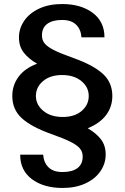

<svg xmlns="http://www.w3.org/2000/svg" viewBox="-20 -720 618 952"><path d="M415 -84Q458 -59 481 -28.5Q504 2 504 46Q504 91 478 129Q452 167 403.5 189.5Q355 212 290 212Q197 212 138.5 168.5Q80 125 80 47H194Q197 87 221 110Q245 133 290 133Q338 133 364 113.5Q390 94 390 56Q390 33 376.5 16.5Q363 0 330.5 -16.5Q298 -33 233 -56Q135 -91 88 -134Q41 -177 41 -244Q41 -298 72.5 -340Q104 -382 164 -404Q121 -429 97.5 -459.5Q74 -490 74 -534Q74 -579 100 -617Q126 -655 174.5 -677.5Q223 -700 288 -700Q381 -700 439.5 -656.5Q498 -613 498 -535H384Q381 -575 357 -598Q333 -621 288 -621Q240 -621 214 -601.5Q188 -582 188 -544Q188 -521 201.5 -504.5Q215 -488 247.5 -471.5Q280 -455 345 -432Q443 -397 490 -354Q537 -311 537 -244Q537 -191 506.5 -150Q476 -109 415 -84ZM158 -244Q158 -201 194.5 -170.5Q231 -140 291 -140Q350 -140 385 -170Q420 -200 420 -244Q420 -288 383.5 -318Q347 -348 288 -348Q229 -348 193.5 -318Q158 -288 158 -244Z"/></svg>

Font: Fz Poppins Med
Style: Regular
Weight: 500
Designer: Ninad Kale (Devanagari), Jonny Pinhorn (Latin)
Foundry: Indian Type Foundry
Version: Vit hóa bi Vntype.Com & FontZin.Com